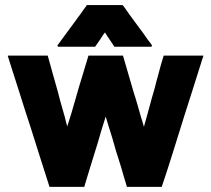

<svg xmlns="http://www.w3.org/2000/svg" viewBox="-20 -730 837 760"><path d="M395.5 -601.6Q392.6 -597.7 389.6 -593.8Q386.7 -588.9 383.8 -585Q379.9 -580.1 377 -574.2Q373 -569.3 370.1 -564.5Q366.2 -559.6 363.3 -554.7Q359.4 -549.8 356.4 -544.9Q355.5 -544.9 353.5 -544.9Q352.5 -544.9 351.6 -544.9Q336.9 -544.9 322.3 -544.9Q307.6 -544.9 293 -544.9Q283.2 -544.9 273.4 -544.9Q262.7 -544.9 252.9 -544.9Q242.2 -544.9 231.4 -544.9Q220.7 -544.9 210 -544.9Q209 -546.9 207 -549.8Q210 -553.7 214.8 -560.5Q227.5 -577.1 239.3 -593.8Q251 -610.4 263.7 -627Q271.5 -637.7 280.3 -649.4Q288.1 -661.1 296.9 -671.9Q303.7 -681.6 310.5 -691.4Q317.4 -700.2 324.2 -710Q325.2 -710 327.1 -710Q328.1 -710 329.1 -710Q343.8 -710 359.4 -710Q374 -710 388.7 -710Q399.4 -710 409.2 -710Q418.9 -710 429.7 -710Q438.5 -710 447.3 -710Q456.1 -710 464.8 -710Q465.8 -709 466.8 -708Q467.8 -707 468.8 -706.1Q480.5 -689.5 492.2 -672.9Q504.9 -656.2 516.6 -639.6Q524.4 -628.9 533.2 -617.2Q541 -606.4 549.8 -594.7Q557.6 -584 565.4 -572.3Q574.2 -561.5 582 -549.8Q581.1 -548.8 579.1 -544.9Q575.2 -544.9 566.4 -544.9Q551.8 -544.9 537.1 -544.9Q522.5 -544.9 507.8 -544.9Q498 -544.9 488.3 -544.9Q478.5 -544.9 467.8 -544.9Q459 -544.9 450.2 -544.9Q441.4 -544.9 432.6 -544.9Q431.6 -545.9 431.6 -546.9Q430.7 -548.8 429.7 -549.8Q424.8 -556.6 419.9 -564.5Q415 -571.3 410.2 -579.1Q407.2 -584 403.3 -588.9Q400.4 -594.7 396.5 -599.6Q396.5 -599.6 396.5 -600.6Q395.5 -601.6 395.5 -601.6ZM549.8 -228.5Q557.6 -254.9 564.5 -281.2Q572.3 -308.6 579.1 -335Q585.9 -358.4 592.8 -382.8Q598.6 -407.2 605.5 -430.7Q611.3 -450.2 616.2 -470.7Q622.1 -490.2 627.9 -509.8Q629.9 -509.8 631.8 -509.8Q632.8 -509.8 634.8 -509.8Q639.6 -509.8 644.5 -509.8Q649.4 -509.8 654.3 -509.8Q665 -509.8 675.8 -509.8Q686.5 -509.8 697.3 -509.8Q708 -509.8 718.8 -509.8Q729.5 -509.8 740.2 -509.8Q751 -509.8 762.7 -509.8Q773.4 -509.8 784.2 -509.8Q784.2 -509.8 785.2 -508.8Q785.2 -508.8 785.2 -508.8Q784.2 -505.9 783.2 -502.9Q782.2 -500 781.2 -497.1Q763.7 -440.4 745.1 -382.8Q727.5 -326.2 709 -269.5Q697.3 -230.5 684.6 -191.4Q671.9 -152.3 660.2 -113.3Q650.4 -83 640.6 -51.8Q629.9 -20.5 620.1 9.8Q619.1 9.8 617.2 9.8Q615.2 9.8 613.3 9.8Q599.6 9.8 585 9.8Q571.3 9.8 557.6 9.8Q547.9 9.8 538.1 9.8Q528.3 9.8 518.6 9.8Q509.8 9.8 501 9.8Q492.2 9.8 482.4 9.8Q482.4 7.8 481.4 6.8Q481.4 4.9 480.5 2.9Q469.7 -31.2 460 -66.4Q449.2 -100.6 438.5 -134.8Q431.6 -158.2 424.8 -182.6Q417 -206.1 410.2 -229.5Q407.2 -239.3 404.3 -249Q401.4 -258.8 398.4 -268.6Q389.6 -242.2 381.8 -215.8Q374 -188.5 366.2 -162.1Q358.4 -138.7 351.6 -115.2Q344.7 -91.8 336.9 -67.4Q331.1 -48.8 325.2 -29.3Q319.3 -9.8 313.5 9.8Q311.5 9.8 309.6 9.8Q307.6 9.8 306.6 9.8Q292 9.8 278.3 9.8Q264.6 9.8 250 9.8Q240.2 9.8 231.4 9.8Q221.7 9.8 211.9 9.8Q203.1 9.8 194.3 9.8Q184.6 9.8 175.8 9.8Q175.8 7.8 174.8 6.8Q173.8 4.9 173.8 2.9Q155.3 -53.7 137.7 -110.4Q119.1 -168 101.6 -224.6Q88.9 -263.7 76.2 -302.7Q64.5 -340.8 51.8 -379.9Q42 -412.1 31.2 -444.3Q21.5 -476.6 10.7 -508.8Q11.7 -508.8 11.7 -509.8Q16.6 -509.8 24.4 -509.8Q40 -509.8 55.7 -509.8Q71.3 -509.8 86.9 -509.8Q97.7 -509.8 107.4 -509.8Q118.2 -509.8 128.9 -509.8Q138.7 -509.8 149.4 -509.8Q159.2 -509.8 168.9 -509.8Q168.9 -507.8 169.9 -505.9Q169.9 -504.9 170.9 -502.9Q180.7 -467.8 190.4 -432.6Q200.2 -398.4 210 -363.3Q215.8 -338.9 222.7 -315.4Q229.5 -291 236.3 -267.6Q238.3 -257.8 241.2 -248Q244.1 -239.3 246.1 -229.5Q253.9 -255.9 262.7 -282.2Q270.5 -308.6 278.3 -335.9Q285.2 -359.4 292 -383.8Q298.8 -407.2 306.6 -431.6Q312.5 -451.2 318.4 -470.7Q324.2 -490.2 330.1 -509.8Q332 -509.8 333 -509.8Q335 -509.8 336.9 -509.8Q350.6 -509.8 365.2 -509.8Q378.9 -509.8 392.6 -509.8Q402.3 -509.8 412.1 -509.8Q420.9 -509.8 430.7 -509.8Q439.5 -509.8 448.2 -509.8Q458 -509.8 466.8 -509.8Q466.8 -507.8 467.8 -506.8Q467.8 -504.9 468.8 -502.9Q479.5 -467.8 489.3 -432.6Q500 -397.5 509.8 -362.3Q517.6 -338.9 524.4 -314.5Q531.2 -291 538.1 -266.6Q541 -258.8 543 -251Q545.9 -243.2 547.9 -234.4Q548.8 -233.4 548.8 -231.4Q549.8 -229.5 549.8 -228.5Z"/></svg>

Font: LeFont
Style: Bold
Weight: 800
Designer: Leryon MEDIA
Version: Version 1.0